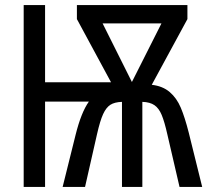

<svg xmlns="http://www.w3.org/2000/svg" viewBox="-20 -734 817 754"><path d="M716 -659 576 -401Q619 -396 646.5 -372.5Q674 -349 690 -311Q706 -273 721 -214L774 0H685L637 -207Q626 -256 615 -282.5Q604 -309 586.5 -321Q569 -333 539 -334V0H459V-334Q430 -333 413.5 -322.5Q397 -312 385 -286Q373 -260 361 -207L314 0H226L277 -205Q299 -293 329 -335H157V0H73V-714H157V-411H416L282 -659V-714H716ZM383 -642 498 -412 614 -642Z"/></svg>

Font: Noto Sans UI Cond
Style: Regular
Weight: 400
Width: 3
Designer: Monotype Design Team
Foundry: Monotype Imaging Inc.
Version: Version 1.001